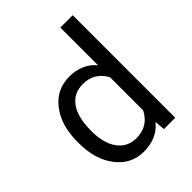

<svg xmlns="http://www.w3.org/2000/svg" viewBox="-214 -866 993 993"><g transform="rotate(-45 282.0 -370.0)"><path d="M46.4 -268.6Q46.4 -390.1 104 -464.1Q161.6 -538.1 254.9 -538.1Q347.7 -538.1 401.9 -474.6V-750H492.2V0H409.2L404.8 -56.6Q350.6 9.8 253.9 9.8Q162.1 9.8 104.2 -65.4Q46.4 -140.6 46.4 -261.7ZM136.7 -258.3Q136.7 -168.5 173.8 -117.7Q210.9 -66.9 276.4 -66.9Q362.3 -66.9 401.9 -144V-386.7Q361.3 -461.4 277.3 -461.4Q210.9 -461.4 173.8 -410.2Q136.7 -358.9 136.7 -258.3Z"/></g></svg>

Font: Vazir FD
Style: FD
Weight: 400
Foundry: Based on Dejavu fonts, by Saber Rastikerdar
Version: Version 26.0.0